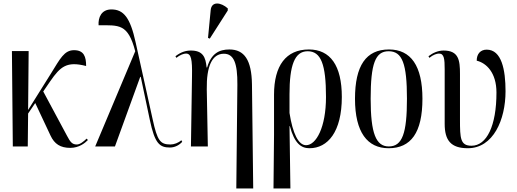

<svg xmlns="http://www.w3.org/2000/svg" viewBox="-20 -823 2908 1079"><path d="M52 0H136L138 -185L178 -244L264 -61C286 -14 319 8 375 8C424 8 458 -19 474 -36L467 -44C450 -28 430 -11 412 -11C385 -11 375 -25 356 -61L223 -309L262 -366C320 -450 356 -480 464 -452C464 -504 452 -541 396 -541C341 -541 318 -493 267 -411L138 -205L141 -536H47Z M515 0H626L768 -391H771L822 -149C850 -16 877 6 935 6C963 6 988 -8 1004 -26L999 -35C983 -20 958 -11 938 -11C880 -11 864 -33 838 -152L742 -586C712 -723 675 -770 606 -770C550 -770 531 -725 534 -681C649 -681 699 -691 740 -535Z M1159 -606 1260 -764V-776C1222 -810 1169 -818 1164 -766L1149 -610ZM1308 236H1403L1396 -349C1394 -486 1353 -545 1269 -545C1211 -545 1167 -522 1144 -444H1141C1136 -502 1120 -539 1053 -539C1023 -539 996 -530 966 -507L971 -498C992 -515 1013 -522 1025 -522C1054 -522 1061 -492 1059 -393L1053 0H1148L1142 -321C1140 -451 1172 -521 1238 -521C1294 -521 1315 -468 1314 -347Z M1517 236H1612L1607 -114H1609C1635 -16 1673 10 1719 10C1822 10 1901 -82 1901 -278C1901 -455 1836 -545 1716 -545C1587 -545 1520 -454 1520 -291V-66ZM1700 -7C1657 -7 1625 -73 1607 -188V-293C1607 -455 1635 -535 1709 -535C1784 -535 1812 -461 1812 -278C1812 -108 1757 -7 1700 -7Z M2164 10C2289 10 2354 -77 2354 -268C2354 -453 2289 -545 2166 -545C2037 -545 1975 -454 1975 -268C1975 -79 2045 10 2164 10ZM2165 0C2093 0 2063 -73 2063 -268C2063 -465 2089 -535 2164 -535C2241 -535 2267 -465 2267 -268C2267 -74 2241 0 2165 0Z M2609 10C2752 10 2821 -150 2821 -310C2821 -431 2799 -544 2715 -544C2681 -544 2659 -521 2659 -482C2713 -469 2770 -415 2770 -303C2770 -115 2715 -4 2630 -4C2567 -4 2565 -45 2565 -151V-408C2565 -484 2558 -539 2473 -539C2443 -539 2414 -527 2388 -507L2393 -498C2415 -516 2435 -522 2447 -522C2476 -522 2479 -492 2479 -433V-127C2479 -34 2514 10 2609 10Z"/></svg>

Font: Noto Serif Display ExtraCondensed
Style: Regular
Weight: 400
Width: 2
Designer: Monotype Design Team
Foundry: Monotype Imaging Inc.
Version: Version 2.009